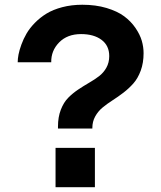

<svg xmlns="http://www.w3.org/2000/svg" viewBox="-20 -785 676 805"><path d="M367.2 -249V-246.1H223.1V-254.9Q223.1 -294.4 235.1 -325.2Q247.1 -356 265.9 -375Q284.7 -394 307.6 -409.4Q330.6 -424.8 353.5 -438Q376.5 -451.2 395.3 -465.6Q414.1 -480 426 -501.2Q438 -522.5 438 -549.8Q438 -593.8 405.8 -617.9Q373.5 -642.1 319.8 -642.1Q262.2 -642.1 228 -607.2Q193.8 -572.3 194.8 -523.9H54.2Q54.2 -538.1 57.6 -556.2Q61 -574.2 69.6 -597.9Q78.1 -621.6 91.3 -644.3Q104.5 -667 126.2 -689.2Q147.9 -711.4 175 -728Q202.1 -744.6 241 -754.9Q279.8 -765.1 325.2 -765.1Q381.3 -765.1 426.8 -751.5Q472.2 -737.8 500.5 -716.8Q528.8 -695.8 547.9 -668Q566.9 -640.1 574.5 -614Q582 -587.9 582 -562Q582 -521.5 570.1 -489Q558.1 -456.5 539.3 -435.3Q520.5 -414.1 497.6 -396.5Q474.6 -378.9 451.7 -364.3Q428.7 -349.6 409.9 -334Q391.1 -318.4 379.2 -296.9Q367.2 -275.4 367.2 -249ZM212.9 0V-165H377.9V0Z"/></svg>

Font: Standard
Style: Bold
Weight: 400
Designer: Bryce Wilner
Version: Version 2.000;PS 2.0;hotconv 16.6.51;makeotf.lib2.5.65220 DE